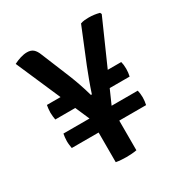

<svg xmlns="http://www.w3.org/2000/svg" viewBox="-153 -763 846 886"><g transform="rotate(-30 270.0 -320.0)"><path d="M215.5 -221 40.5 -623.5Q58 -632.5 76.5 -638.2Q95 -644 112 -644Q132.5 -644 144.8 -633.5Q157 -623 165.5 -600.5L226.5 -452Q238 -423.5 248.8 -392.5Q259.5 -361.5 269.5 -326H274.5Q285 -358.5 297.5 -391.8Q310 -425 320.5 -452L395 -634.5Q406 -638.5 417.2 -639.5Q428.5 -640.5 439 -640.5Q452.5 -640.5 466.5 -638.8Q480.5 -637 495.5 -633L499.5 -624.5L321 -221ZM268.5 4.5Q258.5 4.5 242.5 3.5Q226.5 2.5 213.5 0V-255H323.5V0Q310.5 2.5 295.5 3.5Q280.5 4.5 268.5 4.5ZM70.5 -158Q69 -167 67.8 -176.5Q66.5 -186 66.5 -197Q66.5 -207.5 67.8 -217.2Q69 -227 70.5 -235H466.5Q468.5 -226.5 469.8 -216.8Q471 -207 471 -197Q471 -187.5 469.8 -177.5Q468.5 -167.5 466.5 -158ZM70.5 -310Q69 -318 67.8 -328Q66.5 -338 66.5 -348.5Q66.5 -359.5 67.8 -369.2Q69 -379 70.5 -387.5H207.5V-310ZM329.5 -310V-387.5H466.5Q468.5 -380 469.8 -370.2Q471 -360.5 471 -349Q471 -339 469.8 -329Q468.5 -319 466.5 -310Z"/></g></svg>

Font: Signika Negative Medium
Style: Regular
Weight: 500
Designer: Anna Giedry
Foundry: Anna Giedry
Version: Version 2.001